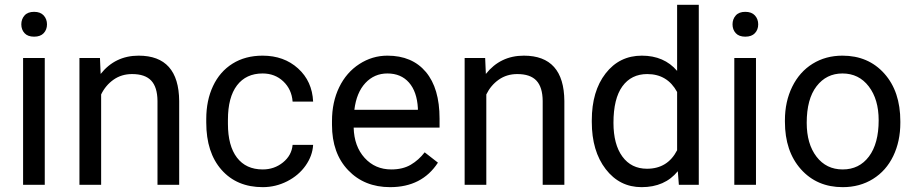

<svg xmlns="http://www.w3.org/2000/svg" viewBox="-20 -770 3816 800"><path d="M166.5 0H76.2V-528.3H166.5ZM68.8 -668.5Q68.8 -690.4 82.3 -705.6Q95.7 -720.7 122.1 -720.7Q148.4 -720.7 162.1 -705.6Q175.8 -690.4 175.8 -668.5Q175.8 -646.5 162.1 -631.8Q148.4 -617.2 122.1 -617.2Q95.7 -617.2 82.3 -631.8Q68.8 -646.5 68.8 -668.5Z M396.5 -528.3 399.4 -461.9Q460 -538.1 557.6 -538.1Q725.1 -538.1 726.6 -349.1V0H636.2V-349.6Q635.7 -406.7 610.1 -434.1Q584.5 -461.4 530.3 -461.4Q486.3 -461.4 453.1 -438Q419.9 -414.6 401.4 -376.5V0H311V-528.3Z M1074.7 -64Q1123 -64 1159.2 -93.3Q1195.3 -122.6 1199.2 -166.5H1284.7Q1282.2 -121.1 1253.4 -80.1Q1224.6 -39.1 1176.5 -14.6Q1128.4 9.8 1074.7 9.8Q966.8 9.8 903.1 -62.3Q839.4 -134.3 839.4 -259.3V-274.4Q839.4 -351.6 867.7 -411.6Q896 -471.7 949 -504.9Q1002 -538.1 1074.2 -538.1Q1163.1 -538.1 1221.9 -484.9Q1280.8 -431.6 1284.7 -346.7H1199.2Q1195.3 -397.9 1160.4 -430.9Q1125.5 -463.9 1074.2 -463.9Q1005.4 -463.9 967.5 -414.3Q929.7 -364.7 929.7 -271V-253.9Q929.7 -162.6 967.3 -113.3Q1004.9 -64 1074.7 -64Z M1605.5 9.8Q1498 9.8 1430.7 -60.8Q1363.3 -131.3 1363.3 -249.5V-266.1Q1363.3 -344.7 1393.3 -406.5Q1423.3 -468.3 1477.3 -503.2Q1531.2 -538.1 1594.2 -538.1Q1697.3 -538.1 1754.4 -470.2Q1811.5 -402.3 1811.5 -275.9V-238.3H1453.6Q1455.6 -160.2 1499.3 -112.1Q1543 -64 1610.4 -64Q1658.2 -64 1691.4 -83.5Q1724.6 -103 1749.5 -135.3L1804.7 -92.3Q1738.3 9.8 1605.5 9.8ZM1594.2 -463.9Q1539.6 -463.9 1502.4 -424.1Q1465.3 -384.3 1456.5 -312.5H1721.2V-319.3Q1717.3 -388.2 1684.1 -426Q1650.9 -463.9 1594.2 -463.9Z M2001.5 -528.3 2004.4 -461.9Q2064.9 -538.1 2162.6 -538.1Q2330.1 -538.1 2331.5 -349.1V0H2241.2V-349.6Q2240.7 -406.7 2215.1 -434.1Q2189.5 -461.4 2135.3 -461.4Q2091.3 -461.4 2058.1 -438Q2024.9 -414.6 2006.3 -376.5V0H1916V-528.3Z M2445.8 -268.6Q2445.8 -390.1 2503.4 -464.1Q2561 -538.1 2654.3 -538.1Q2747.1 -538.1 2801.3 -474.6V-750H2891.6V0H2808.6L2804.2 -56.6Q2750 9.8 2653.3 9.8Q2561.5 9.8 2503.7 -65.4Q2445.8 -140.6 2445.8 -261.7ZM2536.1 -258.3Q2536.1 -168.5 2573.2 -117.7Q2610.4 -66.9 2675.8 -66.9Q2761.7 -66.9 2801.3 -144V-386.7Q2760.7 -461.4 2676.8 -461.4Q2610.4 -461.4 2573.2 -410.2Q2536.1 -358.9 2536.1 -258.3Z M3129.9 0H3039.6V-528.3H3129.9ZM3032.2 -668.5Q3032.2 -690.4 3045.7 -705.6Q3059.1 -720.7 3085.4 -720.7Q3111.8 -720.7 3125.5 -705.6Q3139.2 -690.4 3139.2 -668.5Q3139.2 -646.5 3125.5 -631.8Q3111.8 -617.2 3085.4 -617.2Q3059.1 -617.2 3045.7 -631.8Q3032.2 -646.5 3032.2 -668.5Z M3250.5 -269Q3250.5 -346.7 3281 -408.7Q3311.5 -470.7 3366 -504.4Q3420.4 -538.1 3490.2 -538.1Q3598.1 -538.1 3664.8 -463.4Q3731.4 -388.7 3731.4 -264.6V-258.3Q3731.4 -181.2 3701.9 -119.9Q3672.4 -58.6 3617.4 -24.4Q3562.5 9.8 3491.2 9.8Q3383.8 9.8 3317.1 -64.9Q3250.5 -139.6 3250.5 -262.7ZM3341.3 -258.3Q3341.3 -170.4 3382.1 -117.2Q3422.9 -64 3491.2 -64Q3560.1 -64 3600.6 -117.9Q3641.1 -171.9 3641.1 -269Q3641.1 -356 3599.9 -409.9Q3558.6 -463.9 3490.2 -463.9Q3423.3 -463.9 3382.3 -410.6Q3341.3 -357.4 3341.3 -258.3Z"/></svg>

Font: Noboto
Style: Regular
Weight: 400
Designer: Google
Version: Version 2.001101; 2014